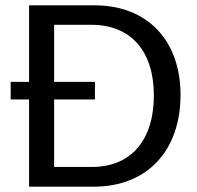

<svg xmlns="http://www.w3.org/2000/svg" viewBox="-20 -700 740 720"><path d="M20 -327H89V0H332C531 0 657 -134 657 -344C657 -549 532 -680 335 -680H89V-393H20ZM183 -74V-327H336V-393H183V-607H323C470 -607 557 -509 557 -342C557 -174 471 -74 325 -74Z"/></svg>

Font: Ronzino
Style: Regular
Weight: 400
Designer: Nunzio Mazzaferro
Foundry: Collletttivo
Version: Version 1.000;Glyphs 3.3 (3337)